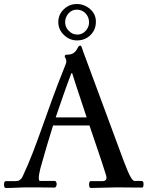

<svg xmlns="http://www.w3.org/2000/svg" viewBox="-26 -933 734 955"><path d="M501 -63Q482 -124 461 -185Q440 -246 419 -309H238Q205 -204 175 -96Q171 -80 169 -68Q167 -56 167 -48Q167 -33 173 -33H245Q251 -33 253.5 -27.5Q256 -22 256 -17Q256 -13 253.5 -6.5Q251 0 243 0Q227 0 203 -0.5Q179 -1 155 -1Q131 -1 114 -1Q85 -1 58 0.5Q31 2 3 2Q-6 2 -6 -15Q-6 -32 3 -32H53Q75 -32 86 -54Q115 -116 138 -176Q161 -236 184 -301Q207 -366 233.5 -439Q260 -512 295 -599Q298 -607 301 -614.5Q304 -622 304 -628Q304 -637 300 -643Q296 -649 296 -653Q296 -661 306 -661Q327 -661 338 -668Q349 -675 354 -683.5Q359 -692 363 -699Q367 -706 374 -706Q378 -706 381 -696.5Q384 -687 388 -676L589 -133Q611 -75 623 -54Q635 -33 642 -33H678Q688 -33 688 -18Q688 -11 686.5 -5.5Q685 0 680 0Q641 0 610.5 -0.5Q580 -1 553 -1Q527 -1 491.5 0.5Q456 2 426 2Q417 2 417 -16Q417 -32 426 -32H483Q511 -32 501 -63ZM329 -569Q308 -514 289 -459.5Q270 -405 251 -349H405Q388 -402 369.5 -456.5Q351 -511 333 -569ZM357 -732Q320 -732 292 -759Q264 -786 264 -823Q264 -861 291.5 -887Q319 -913 356 -913Q393 -913 422 -888Q451 -863 451 -825Q451 -785 424 -758.5Q397 -732 357 -732ZM359 -761Q383 -761 400 -779.5Q417 -798 417 -822Q417 -848 399.5 -866.5Q382 -885 356 -885Q331 -885 314.5 -866Q298 -847 298 -823Q298 -798 316 -779.5Q334 -761 359 -761Z"/></svg>

Font: Sedan
Style: Regular
Weight: 400
Designer: Sebastian Salazar
Foundry: Sebastian Salazar
Version: Version 1.100; ttfautohint (v1.8.4.7-5d5b)